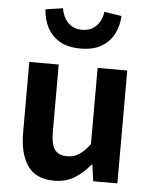

<svg xmlns="http://www.w3.org/2000/svg" viewBox="-58 -887 752 949"><g transform="rotate(5 318.5 -412.5)"><path d="M246 14Q155 14 114 -45.5Q73 -105 73 -211V-560H219V-229Q219 -164 238 -138Q257 -112 299 -112Q333 -112 358.5 -128.5Q384 -145 412 -182V-560H559V0H439L428 -81H424Q388 -38 346 -12Q304 14 246 14ZM319 -648Q255 -648 214.5 -672.5Q174 -697 153.5 -737Q133 -777 130 -826L216 -839Q220 -813 232 -791Q244 -769 265.5 -755Q287 -741 319 -741Q351 -741 372.5 -755Q394 -769 406 -791Q418 -813 421 -839L507 -826Q505 -777 484.5 -737Q464 -697 423.5 -672.5Q383 -648 319 -648Z"/></g></svg>

Font: Noto Sans SC
Style: Bold
Weight: 700
Designer: Ryoko NISHIZUKA  (kana, bopomofo & ideographs); Paul D. Hunt (Latin, Greek & Cyrillic); Sandoll Communications , Soo-you
Foundry: Adobe
Version: Version 2.004-H2;hotconv 1.0.118;makeotfexe 2.5.65603